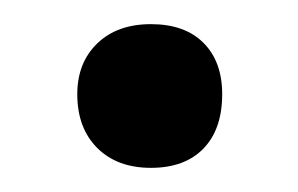

<svg xmlns="http://www.w3.org/2000/svg" viewBox="-20 -128 247 159"><path d="M44 -50Q44 -76 60.5 -92Q77 -108 105 -108Q133 -108 148.5 -92.5Q164 -77 164 -50Q164 -21 148.5 -5Q133 11 105 11Q77 11 60.5 -5.5Q44 -22 44 -50Z"/></svg>

Font: Cormorant Upright
Style: Bold
Weight: 700
Designer: Christian Thalmann (Catharsis Fonts)
Foundry: Catharsis Fonts
Version: Version 3.302